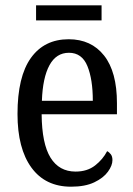

<svg xmlns="http://www.w3.org/2000/svg" viewBox="-20 -694 502 724"><path d="M248 10Q151 10 98.5 -62Q46 -134 46 -264Q46 -405 96.5 -475.5Q147 -546 239 -546Q324 -546 372.5 -484.5Q421 -423 421 -305V-263H137Q138 -152 170.5 -99.5Q203 -47 265 -47Q309 -47 338.5 -70Q368 -93 384 -124Q392 -120 398 -112Q404 -104 404 -90Q404 -70 387 -46.5Q370 -23 335.5 -6.5Q301 10 248 10ZM330 -314Q330 -395 309.5 -445Q289 -495 240 -495Q192 -495 166.5 -448Q141 -401 138 -314ZM116 -617V-674H363V-617Z"/></svg>

Font: Noto Serif Ethiopic Condensed
Style: Regular
Weight: 400
Width: 3
Designer: Monotype Design Team
Foundry: Monotype Imaging Inc.
Version: Version 2.102; ttfautohint (v1.8.4.7-5d5b)